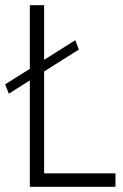

<svg xmlns="http://www.w3.org/2000/svg" viewBox="-35 -720 475 740"><path d="M-1 -359 269 -529 255 -565 -15 -395ZM80 -700V0H410V-52H135V-700Z"/></svg>

Font: Jost Light
Style: Regular
Weight: 300
Version: Version 3.710